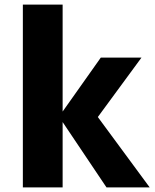

<svg xmlns="http://www.w3.org/2000/svg" viewBox="-20 -820 680 840"><path d="M446 0 254 -286V0H80V-800H254V-332L421 -568H599L408 -308L635 0Z"/></svg>

Font: Martel Sans Black
Style: Regular
Weight: 900
Designer: Dan Reynolds and Mathieu Réguer
Foundry: Dan Reynolds and Mathieu Réguer
Version: Version 1.002; ttfautohint (v1.1) -l 5 -r 5 -G 72 -x 0 -D la